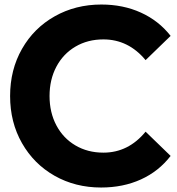

<svg xmlns="http://www.w3.org/2000/svg" viewBox="-20 -811 780 844"><path d="M24.4 -388.9Q24.4 -504.4 76.7 -596.1Q128.9 -687.8 220.6 -739.4Q312.2 -791.1 425.6 -791.1Q521.1 -791.1 599.4 -755.6Q677.8 -720 730 -653.3L620 -546.7Q544.4 -637.8 434.4 -637.8Q365.6 -637.8 311.7 -606.1Q257.8 -574.4 227.8 -517.8Q197.8 -461.1 197.8 -388.9Q197.8 -316.7 227.8 -260Q257.8 -203.3 311.7 -171.7Q365.6 -140 434.4 -140Q544.4 -140 620 -232.2L730 -125.6Q677.8 -57.8 599.4 -22.2Q521.1 13.3 424.4 13.3Q311.1 13.3 220 -38.3Q128.9 -90 76.7 -181.7Q24.4 -273.3 24.4 -388.9Z"/></svg>

Font: Paperlogy 8 ExtraBold
Style: Regular
Weight: 800
Designer: redesigned by Lee Juim, glyphs from Gmarket Sans & Montserrat
Foundry: PT&
Version: Version 1.001